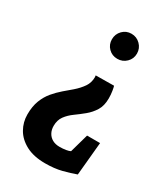

<svg xmlns="http://www.w3.org/2000/svg" viewBox="-174 -573 751 857"><g transform="rotate(30 201.5 -144.0)"><path d="M200 203Q141 203 101.5 182Q62 161 42.5 127Q23 93 23 53Q23 11 35 -19.5Q47 -50 66 -72.5Q85 -95 106.5 -113.5Q128 -132 147 -148Q171 -169 186 -191Q201 -213 201 -241L200 -250L294 -251Q296 -246 299 -228Q302 -210 302 -190Q302 -152 286.5 -127Q271 -102 248.5 -83.5Q226 -65 203 -48.5Q180 -32 165 -11.5Q150 9 150 39Q150 59 158.5 74.5Q167 90 182.5 98.5Q198 107 219 107Q237 107 252 104.5Q267 102 274 98L301 2H368L352 173Q322 184 285 193.5Q248 203 200 203ZM246 -362Q219 -362 200.5 -380.5Q182 -399 182 -426Q182 -453 200.5 -472Q219 -491 246 -491Q273 -491 292 -472Q311 -453 311 -426Q311 -399 292 -380.5Q273 -362 246 -362Z"/></g></svg>

Font: Kreon SemiBold
Style: Regular
Weight: 600
Designer: Julia Petretta
Foundry: Julia Petretta and Eli Heuer
Version: Version 2.002